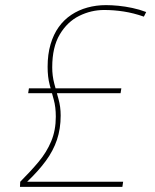

<svg xmlns="http://www.w3.org/2000/svg" viewBox="-20 -730 604 750"><path d="M58 0 59 -20Q99 -60 130.5 -97.5Q162 -135 180 -178Q198 -221 198 -274Q198 -312 190 -340.5Q182 -369 174 -399Q166 -429 166 -469Q166 -518 177.5 -557Q189 -596 209.5 -624.5Q230 -653 258.5 -672Q287 -691 321.5 -700.5Q356 -710 394 -710Q416 -710 442 -707.5Q468 -705 496.5 -699Q525 -693 551 -683L542 -665Q502 -679 463.5 -685Q425 -691 387 -691Q336 -691 289.5 -668Q243 -645 213.5 -595.5Q184 -546 184 -467Q184 -434 192 -403.5Q200 -373 208.5 -343Q217 -313 217 -279Q217 -227 202.5 -184Q188 -141 159 -101.5Q130 -62 86 -20H461L458 0ZM90 -366 93 -385H454L451 -366Z"/></svg>

Font: Georama ExtraCondensed Thin Thin
Style: Italic
Weight: 250
Italic angle: -9°
Version: Version 1.001